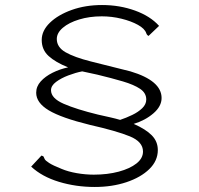

<svg xmlns="http://www.w3.org/2000/svg" viewBox="-20 -691 790 764"><path d="M357 53Q282 53 214.5 32.5Q147 12 104 -28L145 -72Q153 -70 154 -66.5Q155 -63 158 -57.5Q161 -52 175.5 -42.5Q190 -33 225 -19Q251 -8 285.5 -2Q320 4 353 4Q408 4 452.5 -8Q497 -20 523 -40.5Q549 -61 549 -88Q549 -127 496.5 -148.5Q444 -170 338 -194Q224 -222 174 -252Q124 -282 124 -322Q124 -347 142 -367Q160 -387 189 -401.5Q218 -416 251 -423Q201 -443 173.5 -468Q146 -493 146 -532Q146 -569 178.5 -600.5Q211 -632 265.5 -651.5Q320 -671 386 -671Q456 -671 517 -649Q578 -627 613 -588L571 -548Q564 -552 562 -559Q556 -577 529 -592Q502 -607 463.5 -616.5Q425 -626 385 -626Q336 -626 295 -613.5Q254 -601 230 -580.5Q206 -560 206 -536Q206 -503 241 -483Q276 -463 341.5 -446.5Q407 -430 499 -407Q623 -370 623 -301Q623 -268 590.5 -240Q558 -212 512 -198Q560 -177 584 -152.5Q608 -128 608 -94Q608 -51 574 -18Q540 15 483 34Q426 53 357 53ZM458 -214Q482 -222 506 -233.5Q530 -245 546 -260.5Q562 -276 562 -295Q562 -321 537.5 -337.5Q513 -354 469 -367Q425 -380 367 -394L307 -407Q281 -402 252 -391Q223 -380 203 -365Q183 -350 183 -332Q183 -300 233.5 -278Q284 -256 370 -235Q397 -229 419 -224Q441 -219 458 -214Z"/></svg>

Font: Inconsolata ExtraExpanded Light
Style: Regular
Weight: 300
Width: 8
Monospace: yes
Designer: Raph Levien, Cyreal, Brenton Simpson
Foundry: Raph Levien, Cyreal, Google
Version: Version 3.001; ttfautohint (v1.8.2.53-6de2)